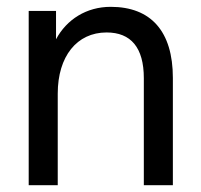

<svg xmlns="http://www.w3.org/2000/svg" viewBox="-20 -542 589 562"><path d="M304 -522C233 -522 175 -485 144 -427V-510H64V0H149V-268C149 -377 205 -447 292 -447C363 -447 401 -403 401 -313V0H486V-314C486 -450 422 -522 304 -522Z"/></svg>

Font: Alpha Lyrae Medium
Style: Regular
Weight: 500
Designer: Nikolay Petroussenko, Plamen Motev
Foundry: Fontfabric LLC
Version: Version 1.000;hotconv 1.0.109;makeotfexe 2.5.65596